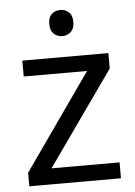

<svg xmlns="http://www.w3.org/2000/svg" viewBox="-53 -778 576 818"><g transform="rotate(-5 235.0 -368.5)"><path d="M431 0H39V-58L327 -468H56V-536H424V-470L140 -68H431ZM236 -737Q256 -737 271.5 -723.5Q287 -710 287 -681Q287 -653 271.5 -639Q256 -625 236 -625Q214 -625 199 -639Q184 -653 184 -681Q184 -710 199 -723.5Q214 -737 236 -737Z"/></g></svg>

Font: Noto Sans Old Hungarian
Style: Regular
Weight: 400
Designer: Monotype Design Team
Foundry: Monotype Imaging Inc.
Version: Version 2.005; ttfautohint (v1.8.4.7-5d5b)